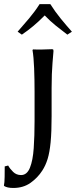

<svg xmlns="http://www.w3.org/2000/svg" viewBox="-63 -703 377 952"><path d="M192.9 -266.1V-127.4Q192.9 -47.9 188 2.4Q183.1 52.7 173.1 85.2Q163.1 117.7 146.5 143.1Q124 178.2 88.4 203.6Q52.7 229 2.9 229Q-27.3 229 -42.5 219.2L-43.5 216.3Q-40.5 204.6 -40 173.8Q-39.6 143.1 -39.6 122.1L-22.5 117.7Q-14.2 133.3 2 149.2Q18.1 165 41.5 165Q70.8 165 85.4 128.7Q100.1 92.3 104.2 31.5Q108.4 -29.3 108.4 -102.1V-249Q108.4 -308.6 106.2 -364.7Q104 -420.9 98.1 -455.1L101.1 -458Q117.7 -457 146.2 -457.5Q174.8 -458 192.9 -459Q199.2 -459 200.7 -457.5Q202.1 -456.1 202.1 -448.2Q199.2 -416.5 197.3 -389.9Q195.3 -363.3 194.1 -335Q192.9 -306.6 192.9 -266.1ZM186.5 -682.6Q210 -645.5 237.5 -611.6Q265.1 -577.6 293.5 -545.9L271 -531.2Q240.7 -554.2 213.6 -575.9Q186.5 -597.7 158.7 -626.5Q129.4 -596.7 102.8 -574.5Q76.2 -552.2 45.4 -531.2L24.4 -545.9Q52.7 -577.6 81.5 -612.1Q110.4 -646.5 133.3 -682.6Z"/></svg>

Font: Kurinto Seri
Style: Regular
Weight: 400
Designer: Kurinto was developed by Clint Goss from a range of fonts that are compatible with the SIL Open Font License Version 1.1
Foundry: Clinton F. Goss
Version: Version 2.196; July 25, 2020